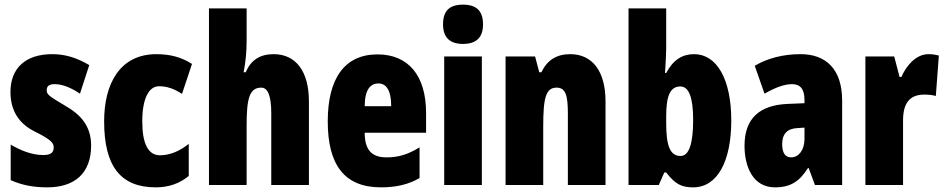

<svg xmlns="http://www.w3.org/2000/svg" viewBox="-20 -796 4067 826"><path d="M372 -170C372 -255 326 -304 259 -342C188 -384 181 -390 181 -408C181 -426 192 -434 215 -434C253 -434 291 -415 324 -393L364 -516C311 -547 262 -563 205 -563C90 -563 25 -503 25 -400C25 -322 60 -265 128 -231C205 -193 211 -179 211 -161C211 -138 196 -129 166 -129C116 -129 66 -150 26 -174V-21C77 2 129 10 183 10C302 10 372 -51 372 -170Z M650 10C705 10 752 -6 792 -39V-177C752 -145 710 -128 668 -128C618 -128 592 -177 592 -274C592 -371 620 -425 664 -425C698 -425 730 -414 763 -392L806 -521C762 -549 714 -563 653 -563C495 -563 428 -435 428 -274C428 -78 501 10 650 10Z M1041 -621V-760H879V0H1041V-253C1041 -367 1051 -419 1104 -419C1133 -419 1147 -382 1147 -308V0H1309V-360C1309 -489 1253 -563 1157 -563C1098 -563 1059 -537 1037 -485H1028C1037 -529 1041 -575 1041 -621Z M1604 -562C1463 -562 1390 -459 1390 -274C1390 -90 1459 10 1619 10C1683 10 1737 -2 1785 -30V-162C1734 -131 1694 -119 1643 -119C1579 -119 1549 -151 1549 -225H1813V-310C1813 -472 1736 -562 1604 -562ZM1608 -437C1641 -437 1663 -409 1663 -339H1549C1549 -411 1574 -437 1608 -437Z M1972 -776C1912 -776 1886 -748 1886 -691C1886 -635 1915 -607 1972 -607C2029 -607 2058 -635 2058 -691C2058 -747 2032 -776 1972 -776ZM2053 -553H1891V0H2053Z M2433 -563C2374 -563 2334 -537 2309 -485H2300L2282 -553H2155V0H2317V-253C2317 -378 2329 -419 2375 -419C2415 -419 2423 -381 2423 -308V0H2585V-360C2585 -489 2529 -563 2433 -563Z M2846 -588V-760H2684V0H2814L2838 -54H2846C2885 -3 2913 10 2962 10C3066 10 3126 -101 3126 -278C3126 -455 3064 -563 2966 -563C2916 -563 2876 -539 2846 -482H2841C2844 -532 2846 -567 2846 -588ZM2907 -424C2944 -424 2962 -376 2962 -280C2962 -175 2943 -125 2908 -125C2864 -125 2846 -166 2846 -265V-297C2846 -385 2864 -424 2907 -424Z M3424 -563C3348 -563 3281 -545 3227 -513L3269 -393C3318 -421 3356 -434 3388 -434C3424 -434 3441 -411 3441 -366V-352L3369 -349C3248 -344 3183 -287 3183 -169C3183 -79 3219 10 3314 10C3383 10 3420 -17 3456 -73H3459L3486 0H3603V-363C3603 -498 3534 -563 3424 -563ZM3411 -245 3441 -247V-198C3441 -151 3416 -119 3384 -119C3358 -119 3345 -138 3345 -176C3345 -220 3367 -243 3411 -245Z M3974 -563C3919 -563 3877 -510 3858 -465H3850L3827 -553H3703V0H3865V-278C3865 -350 3892 -389 3956 -389C3977 -389 3993 -387 4006 -383L4019 -557C3999 -562 3987 -563 3974 -563Z"/></svg>

Font: Noto Sans Arabic ExtCond Blk
Style: Regular
Weight: 900
Width: 2
Designer: Monotype Design Team, Nadine Chahine, Nizar Qandah and Khaled Hosny
Foundry: Monotype Imaging Inc.
Version: Version 2.012